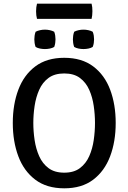

<svg xmlns="http://www.w3.org/2000/svg" viewBox="-20 -1010 698 1043"><path d="M161 -342Q161 -296.5 168 -249.2Q175 -202 192.8 -161.8Q210.5 -121.5 243.5 -96.8Q276.5 -72 329 -72Q381.5 -72 414.2 -96.8Q447 -121.5 464.8 -161.8Q482.5 -202 489.2 -249.2Q496 -296.5 496 -342Q496 -387.5 489.2 -434.5Q482.5 -481.5 464.8 -521.8Q447 -562 414.2 -586.5Q381.5 -611 329 -611Q276.5 -611 243.5 -586.5Q210.5 -562 192.8 -521.8Q175 -481.5 168 -434.5Q161 -387.5 161 -342ZM49.5 -342Q49.5 -443 79.8 -523Q110 -603 172 -649.5Q234 -696 329 -696Q424.5 -696 486.5 -649.2Q548.5 -602.5 578.5 -522.5Q608.5 -442.5 608.5 -342Q608.5 -240.5 578 -160.2Q547.5 -80 485.8 -33.5Q424 13 329 13Q233.5 13 171.5 -34Q109.5 -81 79.5 -161.2Q49.5 -241.5 49.5 -342ZM433.5 -743.5Q420.5 -743.5 406.8 -746.2Q393 -749 383 -755Q379 -765.5 377.5 -776.5Q376 -787.5 376 -796Q376 -805 377.5 -816Q379 -827 383 -837.5Q393 -843 406.8 -846Q420.5 -849 433.5 -849Q446.5 -849 460.2 -846Q474 -843 483.5 -837.5Q488 -827 489.5 -816Q491 -805 491 -796Q491 -787.5 489.5 -776.5Q488 -765.5 483.5 -755Q474 -749 460.2 -746.2Q446.5 -743.5 433.5 -743.5ZM224 -743.5Q211 -743.5 197.2 -746.2Q183.5 -749 173.5 -755Q169.5 -765.5 168 -776.5Q166.5 -787.5 166.5 -796Q166.5 -805 168 -816Q169.5 -827 173.5 -837.5Q183.5 -843 197.2 -846Q211 -849 224 -849Q237 -849 250.8 -846Q264.5 -843 274.5 -837.5Q278.5 -827 280 -816Q281.5 -805 281.5 -796Q281.5 -787.5 280 -776.5Q278.5 -765.5 274.5 -755Q264.5 -749 250.8 -746.2Q237 -743.5 224 -743.5ZM181 -907.5Q176 -925.5 176 -948.5Q176 -971 181 -990H477.5Q480 -979.5 481 -970.8Q482 -962 482 -949Q482 -926 477.5 -907.5Z"/></svg>

Font: Signika
Style: Regular
Weight: 400
Designer: Anna Giedry
Foundry: Anna Giedry
Version: Version 2.001